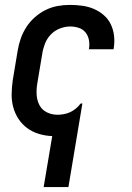

<svg xmlns="http://www.w3.org/2000/svg" viewBox="-20 -548 540 783"><path d="M158 215 193 7Q165 6 138.5 -2Q112 -10 91 -25.5Q70 -41 55.5 -63Q41 -85 34 -111Q27 -137 27.5 -165Q28 -193 32 -221L52 -341Q56 -366 64.5 -390.5Q73 -415 87.5 -437.5Q102 -460 122.5 -478Q143 -496 166.5 -507.5Q190 -519 215 -523.5Q240 -528 265 -528Q291 -528 316 -524.5Q341 -521 363 -511.5Q385 -502 403 -486.5Q421 -471 431.5 -449.5Q442 -428 445 -403Q448 -378 444 -353L443 -347H342L343 -350Q346 -368 342.5 -385.5Q339 -403 328.5 -416Q318 -429 301 -434.5Q284 -440 266 -440Q245 -440 223.5 -431.5Q202 -423 186.5 -406.5Q171 -390 163 -369Q155 -348 152 -327L132 -207Q128 -184 129.5 -161Q131 -138 141 -119Q151 -100 171 -90Q191 -80 215 -80Q227 -80 240.5 -82.5Q254 -85 266 -90.5Q278 -96 289 -105Q300 -114 308 -125L311 -126H316L259 215Z"/></svg>

Font: Iosevka SS18 Semibold
Style: Italic
Weight: 600
Italic angle: -9°
Monospace: yes
Designer: Belleve Invis
Foundry: Belleve Invis
Version: Version 25.1.1; ttfautohint (v1.8.4)